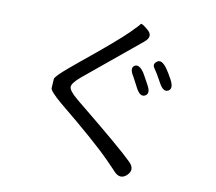

<svg xmlns="http://www.w3.org/2000/svg" viewBox="-88 -894 1176 1044"><g transform="rotate(10 500.0 -371.5)"><path d="M677 32Q642 65 606 27L591 11Q573 -8 555 -26Q470 -113 257 -287Q188 -345 190 -362Q192 -387 193 -412Q194 -426 264 -485L318 -530Q505 -682 559 -737Q602 -780 606.5 -788Q611 -796 648 -764Q685 -733 643 -698L336 -445Q290 -406 290.5 -385Q291 -364 339 -324L351 -314Q611 -103 675 -39Q712 -2 677 32ZM698 -410Q671 -396 647 -442Q621 -493 617 -499Q589 -542 612 -558Q636 -573 665 -531Q671 -522 699 -470Q725 -425 698 -410ZM817 -458Q791 -444 766 -490Q738 -542 722 -563.5Q706 -585 729 -602Q752 -619 783 -577Q798 -557 819 -518Q843 -472 817 -458Z"/></g></svg>

Font: Resource Han Rounded JP
Style: Regular
Weight: 400
Designer: Cyano Hao (round all glyphs); Ryoko NISHIZUKA 西塚涼子 (kana, bopomofo & ideographs); Paul D. Hunt (Latin, Greek & Cyrillic)
Foundry: Cyano Hao
Version: 0.990